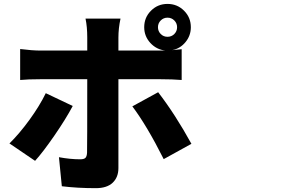

<svg xmlns="http://www.w3.org/2000/svg" viewBox="-20 -895 1540 981"><path d="M213.9 -418.9 351.6 -353.5Q316.4 -287.1 257.8 -202.1Q199.2 -117.2 159.2 -73.2L28.3 -162.1Q79.1 -211.9 130.9 -283.2Q182.6 -354.5 213.9 -418.9ZM801.3 -790.5Q787.1 -776.4 787.1 -755.9Q787.1 -735.4 801.3 -721.2Q815.4 -707 835.9 -707Q856.4 -707 870.6 -721.2Q884.8 -735.4 884.8 -755.9Q884.8 -776.4 870.6 -790.5Q856.4 -804.7 835.9 -804.7Q815.4 -804.7 801.3 -790.5ZM800.8 -490.2H585V-36.1Q585 10.7 555.7 38.6Q526.4 66.4 469.7 66.4Q375 66.4 295.9 56.6L281.2 -91.8Q338.9 -81.1 389.6 -81.1Q409.2 -81.1 416.5 -88.4Q423.8 -95.7 424.8 -115.2Q425.8 -143.6 425.8 -490.2H185.5Q122.1 -490.2 83 -486.3V-644.5Q145.5 -636.7 185.5 -636.7H425.8V-704.1Q425.8 -757.8 417 -799.8H595.7Q585 -750 585 -703.1V-636.7H825.2Q779.3 -641.6 748 -675.8Q716.8 -710 716.8 -755.9Q716.8 -805.7 751.5 -840.3Q786.1 -875 835.9 -875Q885.7 -875 920.4 -840.3Q955.1 -805.7 955.1 -755.9Q955.1 -712.9 927.7 -679.7Q900.4 -646.5 859.4 -638.7Q865.2 -639.6 882.8 -641.1Q900.4 -642.6 908.2 -643.6V-486.3Q862.3 -490.2 800.8 -490.2ZM656.2 -351.6 788.1 -423.8Q876 -309.6 958 -160.2L816.4 -82Q730.5 -252.9 656.2 -351.6Z"/></svg>

Font: Bpmf Zihi Sans Heavy
Style: Heavy
Weight: 900
Foundry: But Ko
Version: Version 1.320